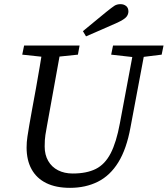

<svg xmlns="http://www.w3.org/2000/svg" viewBox="-20 -889 807 924"><path d="M209 -613 87 -626 96 -670H363L355 -626L230 -613ZM317 15Q249 15 202.5 -8Q156 -31 132 -74.5Q108 -118 108 -179Q108 -205 112 -231.5Q116 -258 121 -287L134 -360Q144 -412 153 -463.5Q162 -515 171 -567Q180 -619 188 -670H276L206 -283Q202 -261 198.5 -239.5Q195 -218 195 -184Q195 -144 212 -114.5Q229 -85 259.5 -69.5Q290 -54 330 -54Q397 -54 441 -76Q485 -98 512.5 -151Q540 -204 557 -296L627 -670H682L608 -276Q589 -172 549.5 -108Q510 -44 451 -14.5Q392 15 317 15ZM631 -613 515 -626 524 -670H767L758 -626L653 -613ZM379 -739Q408 -763 436 -786Q464 -809 492 -832Q517 -852 529.5 -860.5Q542 -869 560 -869Q576 -869 587 -860Q598 -851 598 -834Q598 -820 588.5 -808Q579 -796 545 -780Q508 -763 470 -747Q432 -731 394 -714Z"/></svg>

Font: Source Serif 4 18pt
Style: Italic
Weight: 400
Italic angle: -12°
Designer: Frank Grießhammer
Foundry: Adobe Systems Incorporated
Version: Version 4.004;hotconv 1.0.116;makeotfexe 2.5.65601